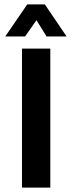

<svg xmlns="http://www.w3.org/2000/svg" viewBox="-20 -854 329 874"><path d="M209 -632.8V0H80.1V-632.8ZM104 -834H184.1Q201.2 -809.1 222.2 -777.8Q265.1 -715.8 283.2 -688H191.9L146 -762.2L94.2 -688H3.9Z"/></svg>

Font: Tajawal
Style: Bold
Weight: 700
Designer: Boutros Fonts
Foundry: Created by Boutros International 2017
Version: Version 1.700